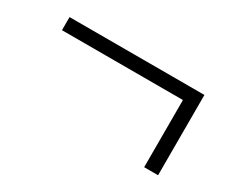

<svg xmlns="http://www.w3.org/2000/svg" viewBox="-61 -566 721 609"><g transform="rotate(30 300.0 -261.0)"><path d="M53 -360V-408H539V-360ZM496 -114V-408H547V-114Z"/></g></svg>

Font: BioRhyme Light
Style: Regular
Weight: 300
Designer: Aoife Mooney
Foundry: Aoife Mooney Type
Version: Version 1.600;gftools[0.9.33]